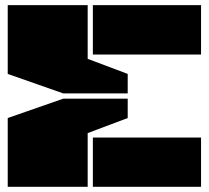

<svg xmlns="http://www.w3.org/2000/svg" viewBox="-20 -720 805 740"><path d="M224.1 -359.9 9.8 -435.1V-700.2H317.9V-493.2L472.2 -435.1V-359.9ZM9.8 0V-265.1L224.1 -339.8H472.2V-265.1L317.9 -207V0ZM337.9 0V-189.9H754.9V0ZM337.9 -509.8V-700.2H754.9V-509.8Z"/></svg>

Font: Nastup Basic
Style: Regular
Weight: 400
Designer: Maksym Kobuzan
Foundry: Zakznak
Version: Version 1.020;FEAKit 1.0